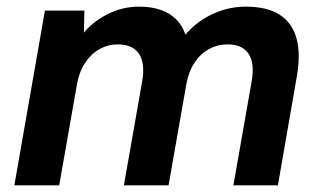

<svg xmlns="http://www.w3.org/2000/svg" viewBox="-20 -558 974 578"><path d="M23.2 0 115.2 -526H234L232.5 -459.9Q262.9 -495.3 306.5 -516.7Q350.1 -538 398.7 -538Q435.5 -538 463.3 -528.4Q491.1 -518.8 510 -500.2Q529 -481.6 538.1 -453.7Q572.9 -494.3 620.7 -516.1Q668.5 -538 719.3 -538Q784.9 -538 822.7 -513.2Q860.5 -488.3 873 -441.1Q885.4 -393.8 873.4 -327L816.6 0H682.6L737.8 -314.4Q746.9 -367.9 728.3 -396.1Q709.6 -424.4 664.8 -424.4Q635.3 -424.4 609.3 -410.4Q583.3 -396.3 565.5 -369.3Q547.7 -342.3 541 -304.5L487.4 0H353L408.2 -314.4Q417.3 -367.9 398.4 -396.1Q379.4 -424.4 333.3 -424.4Q305.3 -424.4 280 -410.4Q254.6 -396.3 236.5 -369.3Q218.5 -342.3 211.8 -304.5L158.2 0Z"/></svg>

Font: DM Sans 9pt
Style: Italic
Weight: 400
Italic angle: -10°
Designer: Colophon Foundry, Jonny Pinhorn
Foundry: Colophon Foundry
Version: Version 4.004